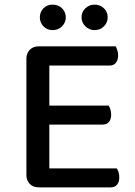

<svg xmlns="http://www.w3.org/2000/svg" viewBox="-20 -808 583 829"><path d="M94 -381H193V-8Q188 -6 175 -2.5Q162 1 148 1Q123 1 108.5 -14Q94 -29 94 -53ZM193 -231H94V-554Q94 -578 108.5 -593Q123 -608 148 -608Q162 -608 175 -605Q188 -602 193 -599ZM148 -270V-352H449Q453 -347 456.5 -336Q460 -325 460 -313Q460 -293 450.5 -281.5Q441 -270 423 -270ZM148 1V-81H484Q488 -76 491.5 -65.5Q495 -55 495 -42Q495 -22 485.5 -10.5Q476 1 458 1ZM148 -525V-608H480Q483 -602 486.5 -591.5Q490 -581 490 -569Q490 -549 480.5 -537Q471 -525 454 -525ZM264 -733Q264 -711 248 -694.5Q232 -678 207 -678Q183 -678 167.5 -694.5Q152 -711 152 -733Q152 -756 167.5 -772Q183 -788 207 -788Q232 -788 248 -772Q264 -756 264 -733ZM445 -733Q445 -711 429 -694.5Q413 -678 388 -678Q365 -678 348.5 -694.5Q332 -711 332 -733Q332 -756 348.5 -772Q365 -788 388 -788Q413 -788 429 -772Q445 -756 445 -733Z"/></svg>

Font: Baloo Tamma 2 Medium
Style: Regular
Weight: 500
Designer: Divya Kowshik, Shuchita Grover and Ek Type
Foundry: Ek Type
Version: Version 1.700